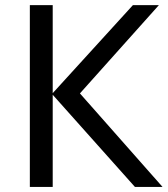

<svg xmlns="http://www.w3.org/2000/svg" viewBox="-20 -734 658 754"><path d="M618.2 0H509.8L187 -361.8V0H97.2V-713.9H187V-368.2L502 -713.9H604L293.9 -367.2Z"/></svg>

Font: Noto Sans Southeast Asian
Style: Regular
Weight: 400
Designer: Monotype Design Team
Foundry: Monotype Imaging Inc.
Version: Version 1.06 uh; ttfautohint (v1.4.1)